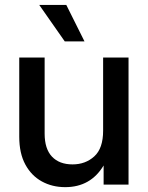

<svg xmlns="http://www.w3.org/2000/svg" viewBox="-20 -749 600 779"><path d="M244.6 10.3Q191.9 10.3 149.7 -12.9Q107.4 -36.1 82.8 -81.5Q58.1 -127 58.1 -194.3V-515.6H161.1V-207Q161.1 -145 190.9 -113.5Q220.7 -82 274.4 -82Q326.7 -82 362.5 -114.5Q398.4 -147 398.4 -218.8V-515.6H501.5V0H400.4V-77.6Q347.7 10.3 244.6 10.3ZM242.7 -581.1 139.2 -729H249L322.8 -581.1Z"/></svg>

Font: Inter Display Medium
Style: Regular
Weight: 500
Designer: Rasmus Andersson
Foundry: rsms
Version: Version 4.001;git-9221beed3